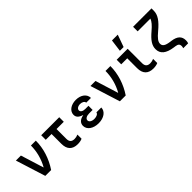

<svg xmlns="http://www.w3.org/2000/svg" viewBox="162 -1991 3277 3277"><g transform="rotate(-45 1800.0 -353.0)"><path d="M224 0H365C476 -166 535 -354 535 -540H417C417 -397 380 -255 308 -125H304L175 -540H54Z M925 -193V-430H1100V-540H665V-430H805V-193C805 -60 872 10 1000 10C1041 10 1080 3 1110 -11V-111C1081 -98 1051 -92 1023 -92C957 -92 925 -125 925 -193Z M1602 -390H1716C1716 -484 1629 -550 1509 -550C1388 -550 1301 -484 1301 -396C1301 -340 1337 -301 1413 -279V-275C1330 -261 1282 -215 1282 -149C1282 -57 1375 10 1504 10C1633 10 1725 -57 1725 -150H1607C1604 -118 1561 -95 1505 -95C1444 -95 1402 -122 1402 -161C1402 -199 1444 -225 1506 -225H1591V-325H1514C1457 -325 1419 -349 1419 -385C1419 -421 1457 -448 1511 -448C1561 -448 1600 -424 1602 -390Z M2024 0H2165C2276 -166 2335 -354 2335 -540H2217C2217 -397 2180 -255 2108 -125H2104L1975 -540H1854Z M2752 -540H2487V-430H2632V-193C2632 -60 2699 10 2827 10C2868 10 2907 3 2937 -11V-111C2908 -98 2878 -92 2850 -92C2784 -92 2752 -125 2752 -193ZM2803 -830H2663L2634 -610H2724Z M3527 -740H3083V-630H3391C3372 -579 3329 -529 3252 -464C3135 -365 3083 -289 3083 -199C3083 -87 3162 -22 3325 1L3361 6C3415 13 3438 36 3438 77C3438 92 3435 107 3429 124H3548C3555 104 3558 83 3558 61C3558 -36 3500 -90 3380 -107L3344 -112C3244 -126 3203 -155 3203 -209C3203 -260 3239 -307 3331 -384C3468 -498 3527 -585 3527 -685Z"/></g></svg>

Font: CommitMono
Style: Bold
Weight: 700
Monospace: yes
Designer: Eigil Nikolajsen
Foundry: Eigil Nikolajsen
Version: Version 1.143